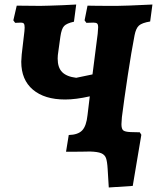

<svg xmlns="http://www.w3.org/2000/svg" viewBox="-20 -670 694 849"><path d="M519 -152Q517 -126 517 -121Q517 -100 525 -93.5Q533 -87 557 -86L598 -85L605 -74L567 152L461 159L456 77Q454 43 448.5 28.5Q443 14 427.5 7.5Q412 1 378 0Q346 1 272 1L284 -73Q325 -74 343.5 -93.5Q362 -113 367 -161L377 -244Q315 -230 268 -230Q177 -230 125.5 -273.5Q74 -317 74 -397Q74 -407 76 -429L88 -532Q89 -538 89 -548Q89 -561 85.5 -565.5Q82 -570 73 -570L47 -569L39 -580L54 -645L158 -644Q175 -644 200 -645Q225 -646 257 -647L317 -650L307 -574Q275 -567 263.5 -555Q252 -543 247 -508L238 -443Q235 -425 235 -411Q235 -371 255 -351Q275 -331 317 -326L389 -341L412 -521L414 -549Q414 -562 409.5 -566Q405 -570 393 -570L362 -569L354 -580L367 -645Q398 -644 497 -644Q530 -644 654 -650L644 -575Q608 -569 594.5 -557Q581 -545 575 -514Q561 -442 545 -336.5Q529 -231 519 -152Z"/></svg>

Font: Alegreya ExtraBold
Style: Italic
Weight: 800
Italic angle: -7°
Designer: Juan Pablo del Peral
Foundry: Huerta Tipografica
Version: Version 2.007; ttfautohint (v1.6)